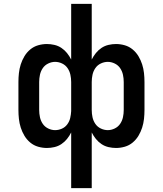

<svg xmlns="http://www.w3.org/2000/svg" viewBox="-20 -755 840 990"><path d="M347 215V-72Q338 -54 325.5 -38.5Q313 -23 296.5 -12Q280 -1 260.5 3.5Q241 8 222 8Q199 8 176.5 1.5Q154 -5 136 -20Q118 -35 106 -55Q94 -75 87 -97Q80 -119 77.5 -142Q75 -165 75 -188V-332Q75 -355 77.5 -378Q80 -401 87 -423Q94 -445 106 -465Q118 -485 136 -500Q154 -515 176.5 -521.5Q199 -528 222 -528Q241 -528 260.5 -523.5Q280 -519 296.5 -508Q313 -497 325.5 -481.5Q338 -466 347 -448V-735H453V-448Q462 -466 474.5 -481.5Q487 -497 503.5 -508Q520 -519 539.5 -523.5Q559 -528 578 -528Q601 -528 623.5 -521.5Q646 -515 664 -500Q682 -485 694 -465Q706 -445 713 -423Q720 -401 722.5 -378Q725 -355 725 -332V-188Q725 -165 722.5 -142Q720 -119 713 -97Q706 -75 694 -55Q682 -35 664 -20Q646 -5 623.5 1.5Q601 8 578 8Q559 8 539.5 3.5Q520 -1 503.5 -12Q487 -23 474.5 -38.5Q462 -54 453 -72V215ZM264 -84Q282 -84 299 -91.5Q316 -99 327 -114Q338 -129 342 -146.5Q346 -164 347 -182V-332Q347 -351 343 -369.5Q339 -388 328.5 -403.5Q318 -419 300.5 -427.5Q283 -436 264 -436Q246 -436 228.5 -427.5Q211 -419 200.5 -403.5Q190 -388 186 -369.5Q182 -351 182 -332V-188Q182 -169 186 -150.5Q190 -132 200.5 -116.5Q211 -101 228.5 -92.5Q246 -84 264 -84ZM536 -84Q554 -84 571.5 -92.5Q589 -101 599.5 -116.5Q610 -132 614 -150.5Q618 -169 618 -188V-332Q618 -351 614 -369.5Q610 -388 599.5 -403.5Q589 -419 571.5 -427.5Q554 -436 536 -436Q517 -436 499.5 -427.5Q482 -419 471.5 -403.5Q461 -388 457 -369.5Q453 -351 453 -332V-188Q453 -169 457 -150.5Q461 -132 471.5 -116.5Q482 -101 499.5 -92.5Q517 -84 536 -84Z"/></svg>

Font: Iosevka Aile Semibold
Style: Regular
Weight: 600
Designer: Belleve Invis
Foundry: Belleve Invis
Version: Version 31.1.0; ttfautohint (v1.8.4)